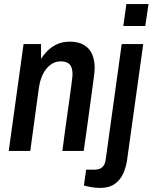

<svg xmlns="http://www.w3.org/2000/svg" viewBox="-20 -743 751 945"><path d="M23 0 96 -526H182V-453Q195 -474 214 -493Q233 -512 260 -525Q287 -538 324 -538Q366 -538 393.5 -521.5Q421 -505 433.5 -476Q446 -447 446 -409Q446 -401 444.5 -385Q443 -369 439.5 -344.5Q436 -320 431.5 -285.5Q427 -251 421 -208Q415 -165 408 -113Q401 -61 392 0H287Q294 -57 301 -106Q308 -155 313.5 -195Q319 -235 323.5 -267Q328 -299 331 -322Q334 -345 335.5 -358.5Q337 -372 337 -376Q337 -411 323 -426Q309 -441 279 -441Q239 -441 209.5 -406Q180 -371 171 -308L129 0ZM472 182Q452 182 429 178Q406 174 393 170L404 92H447Q493 92 500 44L579 -526H685L605 48Q600 81 586 112Q572 143 544.5 162.5Q517 182 472 182ZM587 -615 602 -723H711L695 -615Z"/></svg>

Font: Archivo Narrow SemiBold
Style: Italic
Weight: 600
Italic angle: -8°
Designer: Hector Gatti
Foundry: Omnibus-Type
Version: Version 3.002